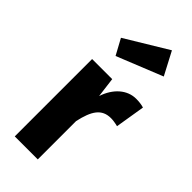

<svg xmlns="http://www.w3.org/2000/svg" viewBox="-264 -883 932 932"><g transform="rotate(45 201.5 -417.5)"><path d="M88 -703 132 -622 368 -717 306 -835ZM350 -546C289 -546 237 -501 213 -428L200 -531H62V0H220V-263C239 -350 267 -393 330 -393C342 -393 358 -391 378 -386L403 -539C387 -544 369 -546 350 -546Z"/></g></svg>

Font: Fira Sans
Style: Bold
Weight: 700
Designer: Carrois Corporate & Edenspiekermann AG
Foundry: Carrois Corporate GbR & Edenspiekermann AG
Version: Version 4.203